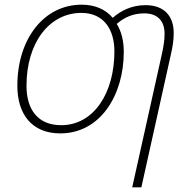

<svg xmlns="http://www.w3.org/2000/svg" viewBox="-20 -559 814 819"><path d="M670 -326 544 240H583L709 -327C717 -361 721 -391 721 -418C721 -492 679 -537 601 -537C541 -537 495 -513 461 -483C430 -519 386 -539 328 -539C168 -539 54 -394 54 -193C54 -73 115 10 237 10C408 10 508 -153 508 -338C508 -384 498 -425 478 -457C510 -485 548 -502 595 -502C653 -502 682 -469 682 -415C682 -388 678 -362 670 -326ZM241 -25C143 -25 93 -90 93 -193C93 -379 192 -504 327 -504C423 -504 468 -433 468 -340C468 -162 380 -25 241 -25Z"/></svg>

Font: Noto Sans ExtraLight
Style: Italic
Weight: 200
Italic angle: -12°
Designer: Monotype Design Team
Foundry: Monotype Imaging Inc.
Version: Version 2.013